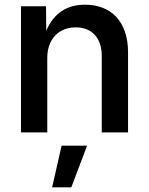

<svg xmlns="http://www.w3.org/2000/svg" viewBox="-20 -573 645 831"><path d="M184.6 -322.3C184.6 -406.2 236.8 -454.6 308.1 -454.6C377.9 -454.6 420.4 -408.2 420.4 -331.5V0H534.2V-346.7C534.2 -480.5 460 -552.7 348.1 -552.7C270.5 -552.7 213.4 -517.1 180.2 -439.9L179.2 -545.9H70.8V0H184.6ZM205.6 237.8H288.6L356.9 57.6H246.6Z"/></svg>

Font: Raveo Medium
Style: Regular
Weight: 500
Designer: Jakub Foglar, Rasmus Andersson (Inter)
Foundry: Jakubfoglar.com
Version: Version 1.100;Glyphs 3.2.3 (3260)